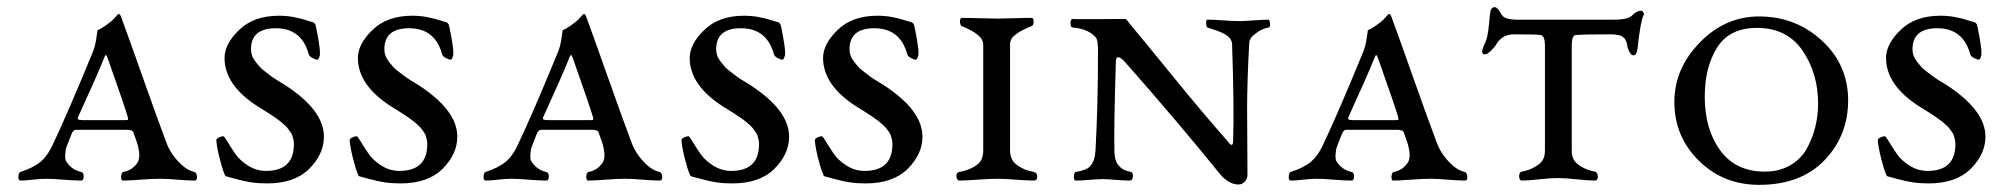

<svg xmlns="http://www.w3.org/2000/svg" viewBox="-20 -502 5615 537"><path d="M37 3Q31 3 31.5 -8Q32 -19 37 -21Q74 -33 94 -50Q111 -64 125 -92Q169 -184 241 -360Q246 -374 248 -386Q249 -391 250 -399Q251 -407 252 -412L253 -418Q259 -419 276 -431Q293 -443 298 -449Q310 -463 312 -463Q316 -463 319 -454Q339 -400 378.5 -288Q418 -176 444 -107Q455 -75 479 -50Q501 -26 524 -21Q530 -19 531 -8Q532 3 524 3Q506 3 476.5 0.5Q447 -2 428 -2Q406 -2 373 0.5Q340 3 324 3Q320 3 319 -3Q318 -9 320 -15Q322 -21 325 -21Q351 -26 365 -48Q373 -62 367 -89Q365 -100 353 -132Q351 -139 334 -139H192Q185 -139 180 -127Q164 -87 164 -84Q160 -59 165 -51Q180 -27 207 -21Q214 -20 214 -8.5Q214 3 207 3Q187 3 157 0.5Q127 -2 108 -2Q94 -2 72 0.5Q50 3 37 3ZM270 -337Q249 -285 199 -176Q196 -170 199 -168Q202 -166 212 -166H329Q337 -166 338 -167Q339 -168 337 -176Q331 -198 282 -337Q279 -345 277.5 -347Q276 -349 274.5 -347Q273 -345 270 -337Z M724 -24Q802 -24 802 -99Q802 -106 800.5 -112Q799 -118 797.5 -123Q796 -128 791.5 -134Q787 -140 784 -144Q781 -148 774 -154Q767 -160 763.5 -163Q760 -166 750.5 -172.5Q741 -179 736.5 -182Q732 -185 720 -192.5Q708 -200 703 -203Q608 -263 608 -340Q608 -379 649 -418.5Q690 -458 760 -458Q781 -458 800 -454.5Q819 -451 833 -446.5Q847 -442 851 -441Q862 -440 864 -426Q875 -373 875 -352Q875 -347 872.5 -341Q870 -335 867 -335Q863 -335 853.5 -340Q844 -345 843 -352Q823 -423 751 -423Q682 -423 682 -364Q682 -355 685 -346.5Q688 -338 695 -329Q702 -320 707 -314.5Q712 -309 724 -300Q736 -291 740.5 -287.5Q745 -284 759.5 -275Q774 -266 776 -265Q886 -194 886 -120Q886 -71 845 -30Q804 11 727 11Q703 11 683 8Q663 5 643.5 -0.5Q624 -6 619 -7Q614 -8 612 -9Q610 -10 609 -12L608 -15Q602 -28 594 -60Q586 -92 585 -110Q585 -114 592 -117.5Q599 -121 605 -121Q607 -121 616 -106Q625 -91 637.5 -72.5Q650 -54 673.5 -39Q697 -24 724 -24Z M1097 -24Q1175 -24 1175 -99Q1175 -106 1173.5 -112Q1172 -118 1170.5 -123Q1169 -128 1164.5 -134Q1160 -140 1157 -144Q1154 -148 1147 -154Q1140 -160 1136.5 -163Q1133 -166 1123.5 -172.5Q1114 -179 1109.5 -182Q1105 -185 1093 -192.5Q1081 -200 1076 -203Q981 -263 981 -340Q981 -379 1022 -418.5Q1063 -458 1133 -458Q1154 -458 1173 -454.5Q1192 -451 1206 -446.5Q1220 -442 1224 -441Q1235 -440 1237 -426Q1248 -373 1248 -352Q1248 -347 1245.5 -341Q1243 -335 1240 -335Q1236 -335 1226.5 -340Q1217 -345 1216 -352Q1196 -423 1124 -423Q1055 -423 1055 -364Q1055 -355 1058 -346.5Q1061 -338 1068 -329Q1075 -320 1080 -314.5Q1085 -309 1097 -300Q1109 -291 1113.5 -287.5Q1118 -284 1132.5 -275Q1147 -266 1149 -265Q1259 -194 1259 -120Q1259 -71 1218 -30Q1177 11 1100 11Q1076 11 1056 8Q1036 5 1016.5 -0.5Q997 -6 992 -7Q987 -8 985 -9Q983 -10 982 -12L981 -15Q975 -28 967 -60Q959 -92 958 -110Q958 -114 965 -117.5Q972 -121 978 -121Q980 -121 989 -106Q998 -91 1010.5 -72.5Q1023 -54 1046.5 -39Q1070 -24 1097 -24Z M1338 3Q1332 3 1332.5 -8Q1333 -19 1338 -21Q1375 -33 1395 -50Q1412 -64 1426 -92Q1470 -184 1542 -360Q1547 -374 1549 -386Q1550 -391 1551 -399Q1552 -407 1553 -412L1554 -418Q1560 -419 1577 -431Q1594 -443 1599 -449Q1611 -463 1613 -463Q1617 -463 1620 -454Q1640 -400 1679.5 -288Q1719 -176 1745 -107Q1756 -75 1780 -50Q1802 -26 1825 -21Q1831 -19 1832 -8Q1833 3 1825 3Q1807 3 1777.5 0.5Q1748 -2 1729 -2Q1707 -2 1674 0.5Q1641 3 1625 3Q1621 3 1620 -3Q1619 -9 1621 -15Q1623 -21 1626 -21Q1652 -26 1666 -48Q1674 -62 1668 -89Q1666 -100 1654 -132Q1652 -139 1635 -139H1493Q1486 -139 1481 -127Q1465 -87 1465 -84Q1461 -59 1466 -51Q1481 -27 1508 -21Q1515 -20 1515 -8.5Q1515 3 1508 3Q1488 3 1458 0.5Q1428 -2 1409 -2Q1395 -2 1373 0.5Q1351 3 1338 3ZM1571 -337Q1550 -285 1500 -176Q1497 -170 1500 -168Q1503 -166 1513 -166H1630Q1638 -166 1639 -167Q1640 -168 1638 -176Q1632 -198 1583 -337Q1580 -345 1578.5 -347Q1577 -349 1575.5 -347Q1574 -345 1571 -337Z M2025 -24Q2103 -24 2103 -99Q2103 -106 2101.5 -112Q2100 -118 2098.5 -123Q2097 -128 2092.5 -134Q2088 -140 2085 -144Q2082 -148 2075 -154Q2068 -160 2064.5 -163Q2061 -166 2051.5 -172.5Q2042 -179 2037.5 -182Q2033 -185 2021 -192.5Q2009 -200 2004 -203Q1909 -263 1909 -340Q1909 -379 1950 -418.5Q1991 -458 2061 -458Q2082 -458 2101 -454.5Q2120 -451 2134 -446.5Q2148 -442 2152 -441Q2163 -440 2165 -426Q2176 -373 2176 -352Q2176 -347 2173.5 -341Q2171 -335 2168 -335Q2164 -335 2154.5 -340Q2145 -345 2144 -352Q2124 -423 2052 -423Q1983 -423 1983 -364Q1983 -355 1986 -346.5Q1989 -338 1996 -329Q2003 -320 2008 -314.5Q2013 -309 2025 -300Q2037 -291 2041.5 -287.5Q2046 -284 2060.5 -275Q2075 -266 2077 -265Q2187 -194 2187 -120Q2187 -71 2146 -30Q2105 11 2028 11Q2004 11 1984 8Q1964 5 1944.5 -0.5Q1925 -6 1920 -7Q1915 -8 1913 -9Q1911 -10 1910 -12L1909 -15Q1903 -28 1895 -60Q1887 -92 1886 -110Q1886 -114 1893 -117.5Q1900 -121 1906 -121Q1908 -121 1917 -106Q1926 -91 1938.5 -72.5Q1951 -54 1974.5 -39Q1998 -24 2025 -24Z M2398 -24Q2476 -24 2476 -99Q2476 -106 2474.5 -112Q2473 -118 2471.5 -123Q2470 -128 2465.5 -134Q2461 -140 2458 -144Q2455 -148 2448 -154Q2441 -160 2437.5 -163Q2434 -166 2424.5 -172.5Q2415 -179 2410.5 -182Q2406 -185 2394 -192.5Q2382 -200 2377 -203Q2282 -263 2282 -340Q2282 -379 2323 -418.5Q2364 -458 2434 -458Q2455 -458 2474 -454.5Q2493 -451 2507 -446.5Q2521 -442 2525 -441Q2536 -440 2538 -426Q2549 -373 2549 -352Q2549 -347 2546.5 -341Q2544 -335 2541 -335Q2537 -335 2527.5 -340Q2518 -345 2517 -352Q2497 -423 2425 -423Q2356 -423 2356 -364Q2356 -355 2359 -346.5Q2362 -338 2369 -329Q2376 -320 2381 -314.5Q2386 -309 2398 -300Q2410 -291 2414.5 -287.5Q2419 -284 2433.5 -275Q2448 -266 2450 -265Q2560 -194 2560 -120Q2560 -71 2519 -30Q2478 11 2401 11Q2377 11 2357 8Q2337 5 2317.5 -0.5Q2298 -6 2293 -7Q2288 -8 2286 -9Q2284 -10 2283 -12L2282 -15Q2276 -28 2268 -60Q2260 -92 2259 -110Q2259 -114 2266 -117.5Q2273 -121 2279 -121Q2281 -121 2290 -106Q2299 -91 2311.5 -72.5Q2324 -54 2347.5 -39Q2371 -24 2398 -24Z M2805 -377V-82Q2805 -58 2819 -45Q2839 -27 2872 -21Q2881 -19 2881 -8Q2881 3 2872 3Q2852 3 2821 0.5Q2790 -2 2770 -2Q2748 -2 2714.5 0.5Q2681 3 2663 3Q2659 3 2656.5 -2.5Q2654 -8 2655.5 -14Q2657 -20 2663 -21Q2699 -28 2717 -45Q2730 -57 2730 -82V-377Q2730 -392 2714 -405Q2701 -416 2670 -429Q2667 -430 2665.5 -436Q2664 -442 2665.5 -447Q2667 -452 2670 -452Q2692 -452 2721.5 -451Q2751 -450 2770 -450Q2788 -450 2816 -451Q2844 -452 2865 -452Q2871 -452 2871 -441.5Q2871 -431 2865 -429Q2831 -415 2819 -404Q2805 -394 2805 -377Z M2989 3Q2983 3 2983.5 -8.5Q2984 -20 2989 -21Q3019 -26 3029 -37Q3042 -51 3044 -81Q3051 -208 3051 -361Q3051 -390 3045 -397Q3025 -421 2981 -425Q2974 -425 2974 -437Q2974 -449 2981 -449Q2986 -448 3054.5 -448.5Q3123 -449 3125 -449Q3129 -449 3131 -447Q3133 -445 3136 -440.5Q3139 -436 3141 -434Q3173 -396 3260.5 -288.5Q3348 -181 3411 -110Q3412 -109 3414.5 -105.5Q3417 -102 3419 -100Q3421 -98 3423.5 -97Q3426 -96 3427.5 -99Q3429 -102 3429 -110Q3432 -199 3426 -378Q3426 -387 3420 -394.5Q3414 -402 3404.5 -407Q3395 -412 3387 -415Q3379 -418 3369 -421Q3359 -424 3357 -425Q3354 -426 3353.5 -436.5Q3353 -447 3357 -447Q3375 -447 3401.5 -445Q3428 -443 3445 -443Q3461 -443 3487 -445Q3513 -447 3528 -447Q3531 -447 3532 -436Q3533 -425 3528 -425Q3509 -422 3493 -409Q3475 -397 3474 -382Q3471 -331 3469.5 -281.5Q3468 -232 3468 -200.5Q3468 -169 3468.5 -109.5Q3469 -50 3469 -13Q3469 -2 3461.5 6Q3454 14 3444 14Q3418 14 3394 -13Q3271 -165 3126 -329Q3117 -339 3111 -341Q3105 -343 3103.5 -340.5Q3102 -338 3101 -332Q3095 -142 3097 -73Q3099 -50 3108 -40Q3120 -25 3143 -21Q3149 -20 3148.5 -8.5Q3148 3 3140 3Q3122 3 3100 1Q3078 -1 3064 -1Q3050 -1 3027 1Q3004 3 2989 3Z M3590 3Q3584 3 3584.5 -8Q3585 -19 3590 -21Q3627 -33 3647 -50Q3664 -64 3678 -92Q3722 -184 3794 -360Q3799 -374 3801 -386Q3802 -391 3803 -399Q3804 -407 3805 -412L3806 -418Q3812 -419 3829 -431Q3846 -443 3851 -449Q3863 -463 3865 -463Q3869 -463 3872 -454Q3892 -400 3931.5 -288Q3971 -176 3997 -107Q4008 -75 4032 -50Q4054 -26 4077 -21Q4083 -19 4084 -8Q4085 3 4077 3Q4059 3 4029.5 0.5Q4000 -2 3981 -2Q3959 -2 3926 0.5Q3893 3 3877 3Q3873 3 3872 -3Q3871 -9 3873 -15Q3875 -21 3878 -21Q3904 -26 3918 -48Q3926 -62 3920 -89Q3918 -100 3906 -132Q3904 -139 3887 -139H3745Q3738 -139 3733 -127Q3717 -87 3717 -84Q3713 -59 3718 -51Q3733 -27 3760 -21Q3767 -20 3767 -8.5Q3767 3 3760 3Q3740 3 3710 0.5Q3680 -2 3661 -2Q3647 -2 3625 0.5Q3603 3 3590 3ZM3823 -337Q3802 -285 3752 -176Q3749 -170 3752 -168Q3755 -166 3765 -166H3882Q3890 -166 3891 -167Q3892 -168 3890 -176Q3884 -198 3835 -337Q3832 -345 3830.5 -347Q3829 -349 3827.5 -347Q3826 -345 3823 -337Z M4485 -406Q4411 -406 4387 -404Q4376 -403 4376 -374V-81Q4376 -58 4389 -46Q4409 -28 4441 -22Q4446 -21 4448 -14.5Q4450 -8 4448 -2.5Q4446 3 4441 3Q4422 3 4389.5 -0.5Q4357 -4 4336 -4Q4316 -4 4285 -0.5Q4254 3 4236 3Q4232 3 4230 -2.5Q4228 -8 4229.5 -14.5Q4231 -21 4236 -22Q4268 -28 4288 -46Q4301 -58 4301 -81V-374Q4301 -402 4289 -404Q4277 -406 4215 -406Q4181 -406 4165 -378Q4161 -371 4150.5 -360.5Q4140 -350 4133 -350Q4119 -350 4131 -376Q4137 -388 4140 -402Q4143 -416 4145 -439Q4147 -462 4148 -467Q4150 -482 4161 -482Q4168 -482 4180 -461Q4187 -447 4224 -447H4495Q4535 -447 4546 -460Q4558 -472 4570 -472Q4573 -472 4576 -468Q4579 -464 4577 -460Q4568 -442 4560 -366Q4559 -361 4558 -357Q4557 -353 4554.5 -350Q4552 -347 4548 -347Q4539 -348 4532 -370Q4532 -371 4531 -376Q4530 -381 4529.5 -383Q4529 -385 4527 -389Q4525 -393 4523.5 -394.5Q4522 -396 4518.5 -399Q4515 -402 4510.5 -403Q4506 -404 4499.5 -405Q4493 -406 4485 -406Z M4663 -217Q4663 -310 4734 -383Q4805 -456 4900 -456Q5002 -456 5075.5 -388.5Q5149 -321 5149 -221Q5149 -123 5083 -54Q5017 15 4900 15Q4800 15 4731.5 -52.5Q4663 -120 4663 -217ZM4894 -424Q4817 -424 4782.5 -369Q4748 -314 4748 -232Q4748 -140 4791.5 -81Q4835 -22 4916 -22Q4957 -22 4987.5 -40Q5018 -58 5034 -87.5Q5050 -117 5057.5 -148.5Q5065 -180 5065 -212Q5065 -297 5021.5 -360.5Q4978 -424 4894 -424Z M5371 -24Q5449 -24 5449 -99Q5449 -106 5447.5 -112Q5446 -118 5444.5 -123Q5443 -128 5438.5 -134Q5434 -140 5431 -144Q5428 -148 5421 -154Q5414 -160 5410.5 -163Q5407 -166 5397.5 -172.5Q5388 -179 5383.5 -182Q5379 -185 5367 -192.5Q5355 -200 5350 -203Q5255 -263 5255 -340Q5255 -379 5296 -418.5Q5337 -458 5407 -458Q5428 -458 5447 -454.5Q5466 -451 5480 -446.5Q5494 -442 5498 -441Q5509 -440 5511 -426Q5522 -373 5522 -352Q5522 -347 5519.5 -341Q5517 -335 5514 -335Q5510 -335 5500.5 -340Q5491 -345 5490 -352Q5470 -423 5398 -423Q5329 -423 5329 -364Q5329 -355 5332 -346.5Q5335 -338 5342 -329Q5349 -320 5354 -314.5Q5359 -309 5371 -300Q5383 -291 5387.5 -287.5Q5392 -284 5406.5 -275Q5421 -266 5423 -265Q5533 -194 5533 -120Q5533 -71 5492 -30Q5451 11 5374 11Q5350 11 5330 8Q5310 5 5290.5 -0.5Q5271 -6 5266 -7Q5261 -8 5259 -9Q5257 -10 5256 -12L5255 -15Q5249 -28 5241 -60Q5233 -92 5232 -110Q5232 -114 5239 -117.5Q5246 -121 5252 -121Q5254 -121 5263 -106Q5272 -91 5284.5 -72.5Q5297 -54 5320.5 -39Q5344 -24 5371 -24Z"/></svg>

Font: EB Garamond 12 All SC
Style: AllSC
Weight: 400
Version: Version 0.016 ; ttfautohint (v0.97) -l 8 -r 50 -G 200 -x 0 -